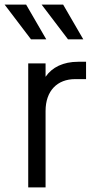

<svg xmlns="http://www.w3.org/2000/svg" viewBox="-45 -810 403 830"><path d="M77 0H152V-330C152 -418 203 -468 280 -468H327V-543H293C228 -543 180 -519 152 -478V-536H77ZM-25 -790 89 -640H155L68 -790ZM135 -790 249 -640H315L228 -790Z"/></svg>

Font: Mluvka
Style: Regular
Weight: 400
Designer: Modified by Jiří Krblich, Original typeface by Gumpita Rahayu
Foundry: Gumpita Rahayu & Jiří Krblich
Version: Version 2.000;Glyphs 3.1.1 (3134)